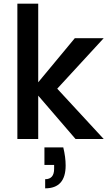

<svg xmlns="http://www.w3.org/2000/svg" viewBox="-20 -760 594 1050"><path d="M293 -275 547 0H393L189 -237V0H75V-740H189V-310L389 -551H547ZM326 46Q339 99 339 145Q339 270 227 270V220Q276 220 276 163V142H223V46Z"/></svg>

Font: A Bank Premium Med
Style: Regular
Weight: 500
Designer: Ninad Kale (Devanagari), Jonny Pinhorn (Latin), Htun Naung (Myanmar)
Foundry: Indian Type Foundry
Version: 4.004